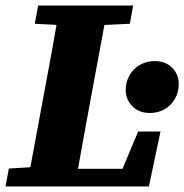

<svg xmlns="http://www.w3.org/2000/svg" viewBox="-30 -675 667 695"><path d="M-10 0 2 -65 135 -73H151L145 0ZM67 0 133 -356Q147 -430 160.5 -505Q174 -580 187 -655H361L295 -299Q281 -224 267.5 -149Q254 -74 241 0ZM96 -589 108 -655H452L440 -589L294 -582H231ZM176 0 182 -64H486L393 -15L470 -199H551L509 0ZM513 -266Q473 -266 449 -290.5Q425 -315 425 -350Q425 -379 439 -403Q453 -427 477 -440.5Q501 -454 529 -454Q569 -454 593 -430Q617 -406 617 -370Q617 -341 603 -317Q589 -293 565.5 -279.5Q542 -266 513 -266Z"/></svg>

Font: Source Serif 4 ExtraBold
Style: Italic
Weight: 800
Italic angle: -12°
Designer: Frank Grießhammer
Foundry: Adobe Systems Incorporated
Version: Version 4.004;hotconv 1.0.116;makeotfexe 2.5.65601